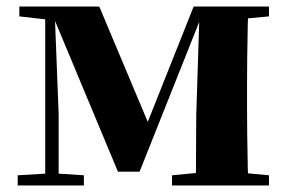

<svg xmlns="http://www.w3.org/2000/svg" viewBox="-20 -566 875 586"><path d="M340 -42 148 -502 159 -218V-36L236 -31V0H34V-31L118 -36V-507L39 -516V-546H283L431 -194L571 -546H801V-516L737 -510Q736 -495 736 -478Q735 -435 734.5 -389Q734 -343 734 -308V-238Q734 -203 734.5 -157Q735 -111 736 -69Q736 -51 737 -37L801 -31V0H505V-31L578 -38L579 -216L588 -499L406 -42Z"/></svg>

Font: Early Summer Mincho Heavy
Style: Regular
Weight: 900
Designer: GuiWonder
Version: Version 1.002